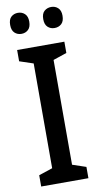

<svg xmlns="http://www.w3.org/2000/svg" viewBox="-99 -946 513 989"><g transform="rotate(-10 157.5 -451.0)"><path d="M280 0H33V-59L105 -83V-631L33 -655V-714H280V-655L209 -631V-83L280 -59ZM20 -847Q20 -876 34.5 -889Q49 -902 70 -902Q91 -902 105.5 -888.5Q120 -875 120 -848Q120 -819 105.5 -805.5Q91 -792 70 -792Q49 -792 34.5 -805.5Q20 -819 20 -847ZM193 -847Q193 -876 208 -889Q223 -902 244 -902Q265 -902 279.5 -888.5Q294 -875 294 -848Q294 -819 279.5 -805.5Q265 -792 243 -792Q222 -792 207.5 -805.5Q193 -819 193 -847Z"/></g></svg>

Font: Noto Sans Bengali Condensed Medium
Style: Regular
Weight: 500
Width: 3
Designer: Jelle Bosma - Monotype Design Team
Foundry: Monotype Imaging Inc.
Version: Version 2.003